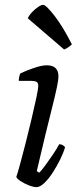

<svg xmlns="http://www.w3.org/2000/svg" viewBox="-20 -768 324 788"><path d="M130 0Q117 0 98 -7.5Q79 -15 64 -25Q49 -35 47 -42Q52 -56 62.5 -94.5Q73 -133 85.5 -182Q98 -231 109.5 -280Q121 -329 129 -366Q137 -403 137 -417Q137 -428 130 -432Q123 -436 111 -436H57Q57 -444 59 -453.5Q61 -463 64 -467Q87 -478 119 -489Q151 -500 172 -500Q220 -500 220 -454Q220 -429 194.5 -329Q169 -229 131 -66L141 -59Q151 -69 166 -89.5Q181 -110 197 -133.5Q213 -157 223 -176Q232 -176 238 -172Q244 -168 247 -164Q241 -142 227.5 -114.5Q214 -87 197 -60.5Q180 -34 162 -17Q144 0 130 0ZM243 -565 94 -693Q100 -706 112 -718.5Q124 -731 136.5 -739.5Q149 -748 157 -748Q169 -748 203.5 -703.5Q238 -659 275 -586Q270 -581 261 -574.5Q252 -568 243 -565Z"/></svg>

Font: Texturina Light
Style: Italic
Weight: 300
Italic angle: -11°
Designer: Guillermo Torres Carreño
Foundry: Omnibus-Type
Version: Version 1.002; ttfautohint (v1.8.3)